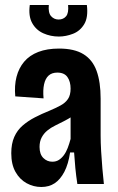

<svg xmlns="http://www.w3.org/2000/svg" viewBox="-20 -735 471 767"><path d="M145 12Q114 12 86.5 -3Q59 -18 42 -48Q25 -78 25 -123Q25 -161 37 -188Q49 -215 70.5 -233.5Q92 -252 119 -266Q146 -280 176 -292Q202 -303 221.5 -313.5Q241 -324 251.5 -339.5Q262 -355 262 -381Q262 -409 249.5 -427Q237 -445 209 -445Q187 -445 174 -433Q161 -421 156 -398Q151 -375 154 -342L41 -350Q37 -393 46 -428Q55 -463 76.5 -488.5Q98 -514 133 -527.5Q168 -541 216 -541Q277 -541 313.5 -518.5Q350 -496 366 -451.5Q382 -407 382 -341V-193Q382 -166 384 -131Q386 -96 389 -61.5Q392 -27 395 0H289Q284 -33 281 -63.5Q278 -94 276 -126H260Q253 -79 237 -48.5Q221 -18 198.5 -3Q176 12 145 12ZM189 -89Q204 -89 215 -96Q226 -103 235 -115Q244 -127 250.5 -144Q257 -161 262 -180V-292L294 -294Q284 -280 268.5 -270Q253 -260 235.5 -251Q218 -242 200.5 -233.5Q183 -225 169 -213.5Q155 -202 146.5 -186Q138 -170 138 -148Q138 -119 153 -104Q168 -89 189 -89ZM99 -715H175Q172 -684 184 -670.5Q196 -657 214 -657Q233 -657 244 -670Q255 -683 252 -715H327Q333 -666 316.5 -638.5Q300 -611 271.5 -600Q243 -589 215 -589Q182 -589 153 -602Q124 -615 108.5 -643Q93 -671 99 -715Z"/></svg>

Font: Bricolage Grotesque 24pt Condensed SemiBold
Style: Regular
Weight: 600
Width: 3
Designer: Mathieu Triay
Foundry: Atelier Triay
Version: Version 1.001;gftools[0.9.33.dev8+g029e19f]